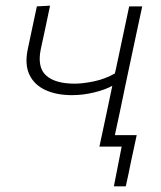

<svg xmlns="http://www.w3.org/2000/svg" viewBox="-20 -517 568 677"><path d="M330.5 0Q341.5 -51.5 353.8 -108.8Q366 -166 376 -214.5Q351 -200.5 311.8 -191Q272.5 -181.5 233.5 -181.5Q179.5 -181.5 140.2 -199.5Q101 -217.5 83.8 -253.5Q66.5 -289.5 78 -344Q86 -381.5 93.8 -418.5Q101.5 -455.5 110 -494.5L156.5 -497Q148.5 -458.5 140.5 -421Q132.5 -383.5 124 -344.5Q110.5 -280.5 142.2 -251.2Q174 -222 243.5 -222Q272 -222 311.5 -230.2Q351 -238.5 385 -258L389 -275Q402 -336.5 413 -388.2Q424 -440 435.5 -494.5H481.5Q469.5 -439 458.2 -386Q447 -333 433.5 -270L423 -220.5Q413 -171 403.8 -128Q394.5 -85 385 -40.5H462Q457 -18 452.2 5.2Q447.5 28.5 442 52.5Q437.5 75 433 96.5Q428.5 118 423.5 140H381.5L409 0Z"/></svg>

Font: Commissioner ExtraLight
Style: Italic
Weight: 200
Italic angle: -12°
Designer: Kostas Bartsokas
Foundry: Kostas Bartsokas
Version: Version 1.000; ttfautohint (v1.8.3)